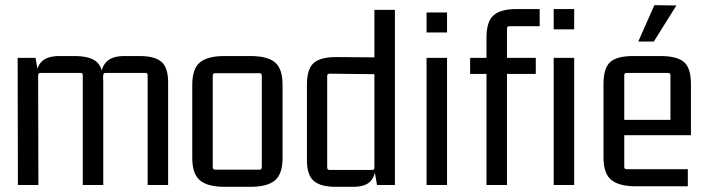

<svg xmlns="http://www.w3.org/2000/svg" viewBox="-20 -713 2724 740"><path d="M209 -497H267Q326 -497 352 -475Q378 -453 378 -395V0H299V-423Q299 -432 290 -432H137Q127 -432 127 -423L128 0H49L48 -490H117L127 -432L118 -405Q118 -452 139.5 -474.5Q161 -497 209 -497ZM459 -497H518Q576 -497 602 -475Q628 -453 628 -395V0H549V-423Q549 -432 540 -432H387Q378 -432 378 -423L376 -393L368 -405Q368 -452 390 -474.5Q412 -497 459 -497Z M980 -431H810Q800 -431 800 -421V-69Q800 -59 810 -59H980Q989 -59 989 -69V-421Q989 -431 980 -431ZM721 -104V-386Q721 -448 750.5 -472.5Q780 -497 845 -497H945Q1011 -497 1040 -472.5Q1069 -448 1069 -386V-104Q1069 -43 1040 -18Q1011 7 945 7H845Q780 7 750.5 -18Q721 -43 721 -104Z M1423 -675H1502V0H1433L1423 -58L1429 -85Q1429 -38 1409 -15.5Q1389 7 1342 7H1273Q1216 7 1189.5 -15.5Q1163 -38 1163 -95V-387Q1163 -448 1190 -471Q1217 -494 1280 -493L1423 -492ZM1423 -67V-438L1433 -427L1251 -429Q1241 -429 1241 -420V-67Q1241 -58 1251 -58H1414Q1423 -58 1423 -67Z M1703 0H1624V-490H1703ZM1703 -588H1624V-665H1703Z M1934 0H1855V-569Q1855 -631 1883.5 -655Q1912 -679 1974 -678H2060V-612H1943Q1934 -612 1934 -603ZM2193 0H2114V-490H2193ZM2045 -428H1792V-490H2045ZM2193 -600H2114V-678H2193Z M2631 5H2431Q2366 5 2336 -19.5Q2306 -44 2306 -106V-389Q2306 -451 2332 -474Q2358 -497 2420 -497H2525Q2589 -497 2616 -474Q2643 -451 2643 -389V-192H2376V-251H2564V-423Q2564 -432 2554 -432H2395Q2386 -432 2386 -423V-70Q2386 -61 2395 -61H2631ZM2440 -553H2500L2587 -692L2502 -693Z"/></svg>

Font: Gemunu Libre ExtraLight
Style: Regular
Weight: 400
Version: Version 1.100